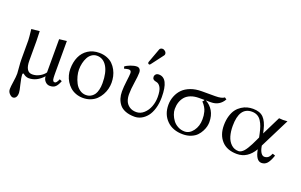

<svg xmlns="http://www.w3.org/2000/svg" viewBox="-103 -1131 2844 1815"><g transform="rotate(20 1319.0 -223.5)"><path d="M100.6 234.4Q85.4 234.4 66.4 215.3Q47.4 196.3 47.4 168.9Q47.4 145 55.4 93Q63.5 41 63.5 7.8Q63.5 -5.4 58.8 -53.7Q54.2 -102.1 54.2 -134.3V-322.3Q54.2 -334.5 51.5 -362.3Q48.8 -390.1 46.4 -411.6L43.9 -433.1L126 -441.9Q128.9 -375 128.9 -342.8V-147.5Q128.9 -33.2 197.8 -33.2Q236.3 -33.2 271.5 -52.7Q306.6 -72.3 324.2 -98.6V-433.1L398.9 -441.9V-124Q398.9 -105 399.2 -95.2Q399.4 -85.4 400.1 -73.2Q400.9 -61 402.3 -55.7Q403.8 -50.3 406.7 -44.7Q409.7 -39.1 414.3 -37.1Q418.9 -35.2 425.3 -35.2Q441.4 -35.2 459.5 -78.6L483.4 -68.4Q467.8 -26.9 448 -7.3Q428.2 12.2 391.6 12.2Q363.8 12.2 344 -9.3Q324.2 -30.8 324.2 -60.1Q259.3 12.2 178.7 12.2Q163.1 12.2 146.7 4.6Q130.4 -2.9 121.6 -12.7Q117.2 -12.7 113.8 -10.3Q110.4 -7.8 110.4 -4.4Q110.4 30.8 126 93Q141.6 155.3 141.6 174.3Q141.6 204.1 130.4 219.2Q119.1 234.4 100.6 234.4Z M519.5 -205.1Q519.5 -273.9 543.2 -327.1Q566.9 -380.4 614.3 -411.1Q661.6 -441.9 726.1 -441.9Q769 -441.9 804.2 -428.2Q839.4 -414.6 862.5 -391.8Q885.7 -369.1 901.6 -339.1Q917.5 -309.1 924.3 -277.8Q931.2 -246.6 931.2 -214.4Q931.2 -183.6 923.3 -152.3Q915.5 -121.1 898.9 -91.3Q882.3 -61.5 858.6 -38.6Q835 -15.6 800.3 -1.7Q765.6 12.2 724.6 12.2Q685.5 12.2 651.9 -0.5Q618.2 -13.2 594.2 -34.7Q570.3 -56.2 553.2 -84.2Q536.1 -112.3 527.8 -143.1Q519.5 -173.8 519.5 -205.1ZM715.8 -408.7Q687 -408.7 664.1 -392.8Q641.1 -377 627.2 -350.8Q613.3 -324.7 606 -293.2Q598.6 -261.7 598.6 -228Q598.6 -197.8 607.4 -163.6Q616.2 -129.4 632.6 -97.4Q648.9 -65.4 677.5 -44.4Q706.1 -23.4 741.2 -23.4Q756.3 -23.4 770.3 -27.1Q784.2 -30.8 799.6 -41.5Q814.9 -52.2 826.2 -69.1Q837.4 -85.9 844.7 -115.2Q852.1 -144.5 852.1 -182.1Q852.1 -290 815.2 -349.4Q778.3 -408.7 715.8 -408.7Z M1273.9 -682.1Q1289.1 -682.1 1302 -670.7Q1314.9 -659.2 1314.9 -644Q1314.9 -635.7 1310.1 -628.9L1218.3 -507.3Q1212.4 -499.5 1207 -499.5Q1201.2 -499.5 1196.5 -503.7Q1191.9 -507.8 1191.9 -513.2Q1191.9 -515.6 1193.8 -522.5L1246.1 -665Q1249 -672.9 1257.1 -677.5Q1265.1 -682.1 1273.9 -682.1ZM1423.8 -249Q1423.8 -186 1408.4 -135Q1393.1 -84 1367.7 -52.5Q1342.3 -21 1310.3 -4.4Q1278.3 12.2 1243.7 12.2Q1190.4 12.2 1151.6 -2.9Q1112.8 -18.1 1091.8 -44.9Q1070.8 -71.8 1061 -103.3Q1051.3 -134.8 1051.3 -172.9Q1051.3 -217.3 1059.3 -278.6Q1067.4 -339.8 1067.4 -361.3Q1067.4 -390.1 1041.5 -390.1Q1035.6 -390.1 1024.4 -387.9Q1013.2 -385.7 1004.9 -383.3L996.6 -380.9L989.7 -400.4Q1005.9 -414.6 1041.5 -428.2Q1077.1 -441.9 1105 -441.9Q1122.6 -441.9 1133.5 -429.4Q1144.5 -417 1144.5 -394Q1144.5 -359.4 1133.8 -290.5Q1123 -221.7 1123 -169.9Q1123 -133.3 1134.5 -103.8Q1146 -74.2 1174.1 -54.4Q1202.1 -34.7 1243.7 -34.7Q1285.6 -34.7 1319.3 -65.2Q1353 -95.7 1370.1 -141.4Q1387.2 -187 1387.2 -236.8Q1387.2 -302.2 1369.6 -332.8Q1352.1 -363.3 1326.2 -367.7Q1284.7 -373 1284.7 -405.3Q1284.7 -419.9 1295.4 -430.9Q1306.2 -441.9 1325.7 -441.9Q1423.8 -441.9 1423.8 -249Z M1735.8 -18.6Q1784.7 -18.6 1820.8 -66.9Q1856.9 -115.2 1856.9 -184.6Q1856.9 -206.1 1855.2 -221.9Q1853.5 -237.8 1848.1 -259Q1842.8 -280.3 1830.1 -301.5Q1817.4 -322.8 1797.4 -343.8Q1803.2 -347.2 1807.4 -353.3Q1811.5 -359.4 1811.5 -363.3H1756.8Q1710 -363.3 1674.6 -349.4Q1639.2 -335.4 1618.4 -311Q1597.7 -286.6 1587.4 -255.6Q1577.1 -224.6 1577.1 -187.5Q1577.1 -161.1 1587.9 -132.3Q1598.6 -103.5 1617.7 -77.9Q1636.7 -52.2 1668 -35.4Q1699.2 -18.6 1735.8 -18.6ZM1571.8 -365.7Q1601.1 -395 1649.2 -413.3Q1697.3 -431.6 1761.2 -431.6H1893.6Q1962.4 -431.6 1985.4 -452.1L2004.9 -438.5Q1962.9 -363.3 1875.5 -363.3H1825.7Q1872.6 -338.9 1899.9 -292.5Q1927.2 -246.1 1927.2 -181.6Q1927.2 -162.1 1922.1 -139.2Q1917 -116.2 1902.8 -88.9Q1888.7 -61.5 1867.7 -39.6Q1846.7 -17.6 1810.5 -2.7Q1774.4 12.2 1729.5 12.2Q1627.4 12.2 1567.1 -47.9Q1506.8 -107.9 1506.8 -203.6Q1506.8 -249.5 1523.9 -292.2Q1541 -335 1571.8 -365.7Z M2441.4 -255.4 2533.7 -441.9Q2552.2 -439.5 2574.2 -439.5Q2593.8 -439.5 2618.2 -441.9L2468.8 -143.6L2470.7 -131.3Q2478.5 -92.3 2493.4 -72Q2508.3 -51.8 2525.9 -51.8Q2547.4 -51.8 2562.7 -63Q2578.1 -74.2 2592.3 -106.4L2619.1 -96.7Q2598.1 -36.1 2575.9 -12Q2553.7 12.2 2521 12.2Q2464.4 12.2 2444.8 -97.2Q2379.9 12.2 2273.4 12.2Q2173.3 12.2 2119.6 -46.4Q2065.9 -105 2065.9 -200.7Q2065.9 -253.9 2078.9 -296.4Q2091.8 -338.9 2112.3 -365.5Q2132.8 -392.1 2160.6 -409.9Q2188.5 -427.7 2216.3 -434.8Q2244.1 -441.9 2272.9 -441.9Q2343.3 -441.9 2379.2 -405Q2415 -368.2 2432.6 -293ZM2418.5 -206.1 2411.1 -241.2Q2402.8 -280.8 2392.8 -309.3Q2382.8 -337.9 2366.9 -362.5Q2351.1 -387.2 2327.4 -399.9Q2303.7 -412.6 2272.9 -412.6Q2146.5 -412.6 2146.5 -224.1Q2146.5 -167.5 2159.7 -122.3Q2172.9 -77.1 2203.6 -47.9Q2234.4 -18.6 2278.8 -18.6Q2292 -18.6 2305.4 -26.6Q2318.8 -34.7 2330.6 -47.6Q2342.3 -60.5 2355.5 -82Q2368.7 -103.5 2380.1 -125.7Q2391.6 -147.9 2405.8 -178.7Z"/></g></svg>

Font: Libertinage
Style: f
Weight: 400
Designer: OSP
Foundry: OSP
Version: Version 1.0; 2008; OFL relea